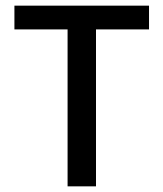

<svg xmlns="http://www.w3.org/2000/svg" viewBox="-20 -659 578 679"><path d="M219 0V-621.5H319.5V0ZM31 -555V-639H507V-555Z"/></svg>

Font: Anek Bangla Medium
Style: Regular
Weight: 500
Designer: Sulekha Rajkumar (Bangla), Yesha Goshar (Latin)
Foundry: Ek Type
Version: Version 1.003